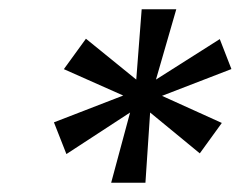

<svg xmlns="http://www.w3.org/2000/svg" viewBox="-20 -754 526 414"><path d="M360.1 -734 316.3 -582.4 453.9 -669.7 479 -605.1 329.3 -547.3 458.3 -488.9 410.8 -423.3 303.7 -511.4 293.6 -360H219.7L260.5 -511.4L123.2 -421.8L96.3 -490.2L245.7 -548L117.7 -604.9L165.3 -670.5L273.8 -582.4L285.5 -734Z"/></svg>

Font: Poppins Variable
Style: Italic
Weight: 100
Italic angle: -10°
Designer: Jonny Pinhorn
Foundry: Indian Type Foundry
Version: Version 6.000